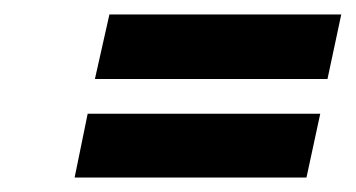

<svg xmlns="http://www.w3.org/2000/svg" viewBox="-20 -466 491 265"><path d="M111 -357H432L451 -446H131ZM83 -221H403L422 -309H101Z"/></svg>

Font: Advent Pro SemiBold
Style: Italic
Weight: 600
Italic angle: -12°
Version: Version 3.000